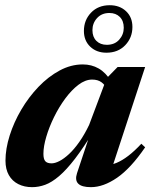

<svg xmlns="http://www.w3.org/2000/svg" viewBox="-20 -722 602 754"><path d="M282.5 -42 339.5 -213 351 -212.5Q308.5 -143 274.8 -99Q241 -55 212.2 -30.5Q183.5 -6 157.8 3.5Q132 13 106 13Q75.5 13 51.8 1Q28 -11 14.8 -34.2Q1.5 -57.5 1.5 -91Q1.5 -137.5 18 -189.8Q34.5 -242 63.5 -291.2Q92.5 -340.5 131 -380.8Q169.5 -421 214 -445Q258.5 -469 305 -469Q339.5 -469 367.2 -453.2Q395 -437.5 418 -401L399.5 -372Q392.5 -389 378.2 -399.2Q364 -409.5 342 -409.5Q315 -409.5 288 -389Q261 -368.5 236.2 -335Q211.5 -301.5 192.2 -262.2Q173 -223 161.8 -185Q150.5 -147 150.5 -118Q150.5 -97 158 -88.8Q165.5 -80.5 182.5 -80.5Q196 -80.5 213.5 -89.5Q231 -98.5 251 -117Q271 -135.5 291.2 -164.2Q311.5 -193 330 -231.5L399 -415L442 -459H550L413 -41.5L395.5 -72Q416 -73.5 437.8 -82.5Q459.5 -91.5 483.8 -110Q508 -128.5 535 -157.5L550 -143.5Q493.5 -61 439.8 -24Q386 13 337 13Q301 13 287.2 -0.8Q273.5 -14.5 282.5 -42ZM411 -701.5Q450 -701.5 475 -678Q500 -654.5 500 -616Q500 -574 471.8 -544.5Q443.5 -515 398 -515Q359 -515 334.2 -538.8Q309.5 -562.5 309.5 -600.5Q309.5 -643 337.5 -672.2Q365.5 -701.5 411 -701.5ZM399.5 -546Q430 -546 448 -566Q466 -586 466 -613Q466 -640 450.5 -655.5Q435 -671 409.5 -671Q379.5 -671 361.2 -651Q343 -631 343 -603.5Q343 -577 358.5 -561.5Q374 -546 399.5 -546Z"/></svg>

Font: Newsreader 36pt
Style: Bold Italic
Weight: 700
Italic angle: -17°
Designer: Hugues Gentile
Foundry: Production Type
Version: Version 1.003